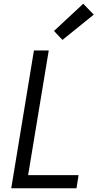

<svg xmlns="http://www.w3.org/2000/svg" viewBox="-20 -1004 540 1024"><path d="M40 0 161 -735H240L130 -70H399L388 0ZM313 -791 268 -839 424 -984 480 -926Z"/></svg>

Font: Iosevka Curly Oblique
Style: Regular
Weight: 400
Italic angle: -9°
Monospace: yes
Designer: Belleve Invis
Foundry: Belleve Invis
Version: Version 11.1.0; ttfautohint (v1.8.3)